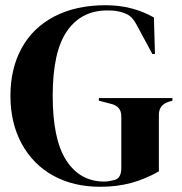

<svg xmlns="http://www.w3.org/2000/svg" viewBox="-20 -698 696 736"><path d="M20 -331Q20 -435 63 -513.5Q106 -592 188.5 -635Q271 -678 385 -678Q487 -678 570 -631L574 -491H564L508 -595Q495 -620 484 -631Q473 -642 456 -648Q439 -654 425.5 -656Q412 -658 391 -658Q292 -658 237 -579Q182 -500 182 -331Q182 -163 234.5 -82.5Q287 -2 380 -2Q396 -2 414 -7Q431 -10 438 -22Q445 -34 445 -54V-252Q445 -291 405 -300L359 -312V-322H641V-312L627 -308Q589 -296 589 -258V-83V-41Q536 -11 482 3.5Q428 18 364 18Q262 18 184.5 -24.5Q107 -67 63.5 -146.5Q20 -226 20 -331Z"/></svg>

Font: DeepMind Serif Display
Style: Regular
Weight: 800
Designer: Frank Grießhammer / Modifications: Colophon Foundry
Foundry: Colophon Foundry
Version: Version 5.002